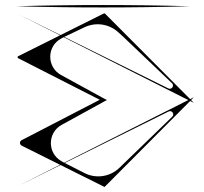

<svg xmlns="http://www.w3.org/2000/svg" viewBox="-20 -745 811 763"><path d="M735.6 -351.1C625.8 -461.4 516 -571.8 406.1 -682.1C403.3 -685 400.4 -687.9 397.5 -690.7C396.3 -692 394.4 -692.3 392.8 -691.5C389.8 -690 386.7 -688.5 383.7 -687C329.3 -660 274.9 -632.7 220.5 -605.6C160.5 -635.2 103.9 -663.2 54.2 -687.8C103.8 -662.7 159.6 -634.5 218.6 -604.6C163.1 -576.9 107.6 -549.3 52.2 -521.6C48.9 -520 48.9 -515.3 52.2 -513.7C52.2 -513.7 376.3 -348.5 376.3 -348.5C277.2 -297.2 178.2 -246 79.2 -194.7C74.8 -192.6 70.5 -190.4 66.1 -188.2C57.1 -183.6 57.2 -170.7 66.2 -166.2C67.7 -165.5 69.1 -164.8 70.6 -164C119.9 -139.4 169.2 -114.8 218.5 -90.2C156.6 -58.9 100 -30.2 54.1 -6.9C99.5 -29.3 157.2 -57.8 220.5 -89.2C277.9 -60.5 335.3 -31.9 392.7 -3.3C393.6 -2.8 394.5 -2.4 395.4 -1.9C398.5 -5.2 711.1 -318.9 735.7 -343.7C740.6 -341.2 745.5 -338.7 750.3 -336.3C746.6 -340 743 -343.7 739.3 -347.4C743 -351.1 746.7 -354.8 750.4 -358.5C750.4 -358.5 750.4 -358.5 750.4 -358.5C745.6 -356.1 740.7 -353.6 735.6 -351.1ZM449.5 -617.3C455.9 -611.4 462.4 -605.6 468.9 -599.7C533.8 -537.9 598.7 -476.1 663.6 -414.3C673.9 -404 661.9 -387.2 648.8 -393.7C523 -456.2 371.4 -531 235.1 -598.3C262.1 -611.1 289 -623.9 315.9 -636.7C360.3 -657.9 413 -650.2 449.5 -617.3ZM454.3 -77.9C417.4 -42.3 361.9 -33.9 316.2 -57.1C289.8 -70.5 263.4 -83.9 237 -97.3C372.2 -164.1 530.2 -242.4 650.1 -301.9C663 -308.3 674.8 -291.7 664.7 -281.5C594.5 -213.7 524.4 -145.8 454.3 -77.9ZM223.9 -104.7C167.8 -136.4 168.3 -217.6 224.9 -248.7C282.1 -280.2 339.4 -311.6 396.7 -343.1C398.2 -343.8 399.6 -344.6 401 -345.3C401 -345.3 401 -345.3 401.1 -345.3C402.5 -346 403.9 -346.7 405.2 -347.4C402.4 -348.8 399.6 -350.2 396.7 -351.6C338.6 -383.5 280.5 -415.3 222.4 -447.1C165.1 -478.6 165.5 -561.2 223.3 -592C226.6 -593.7 229.9 -595.5 233.2 -597.2C398.8 -513.5 586.5 -418.8 728.3 -347.4C598.9 -282.2 400.4 -182.1 234.9 -98.4C234.9 -98.4 223.9 -104.7 223.9 -104.7ZM389.3 -725C274 -725 158.8 -723.4 44.3 -720.2C273.3 -713.8 505.3 -713.8 734.3 -720.2C619.8 -723.4 504.5 -725 389.3 -725Z"/></svg>

Font: Stal Type
Style: Glyph
Weight: 400
Version: Version 1.0